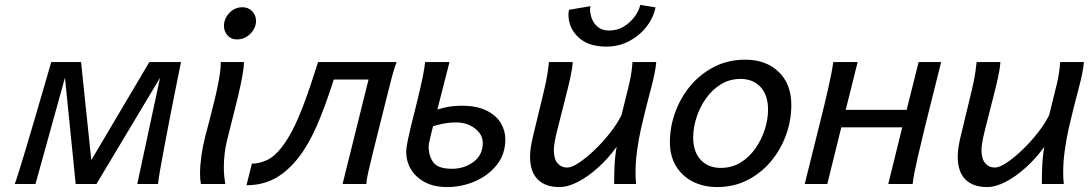

<svg xmlns="http://www.w3.org/2000/svg" viewBox="-20 -737 4361 769"><path d="M366.2 0H283.2L233.9 -488.3H304.7L345.7 -95.7L578.1 -488.3H658.7ZM612.8 0H529.8L621.1 -425.8L624.5 -488.3H705.1Q705.1 -488.3 698.7 -457.5Q692.4 -426.8 682.4 -376.7Q672.4 -326.7 661.1 -268.8Q649.9 -210.9 639.4 -155.5Q628.9 -100.1 621.6 -58.3Q614.3 -16.6 612.8 0ZM122.1 0H39.1Q45.4 -16.6 58.3 -58.3Q71.3 -100.1 87.9 -155.5Q104.5 -210.9 121.3 -268.8Q138.2 -326.7 152.8 -376.7Q167.5 -426.8 176.3 -457.5Q185.1 -488.3 185.1 -488.3H265.6L240.2 -425.8Z M877 -633.3Q877 -662.1 898.4 -685.1Q919.9 -708 951.2 -708Q975.1 -708 990.2 -691.9Q1005.4 -675.8 1005.4 -653.3Q1005.4 -624.5 982.7 -601.8Q960 -579.1 928.7 -579.1Q905.8 -579.1 891.4 -595.2Q877 -611.3 877 -633.3ZM864.3 -488.3H957Q957 -466.8 950.2 -429.9Q943.4 -393.1 932.9 -348.9Q922.4 -304.7 911.1 -261.7L889.2 -174.3Q882.8 -148.9 879.6 -120.8Q876.5 -92.8 876.5 -66.4Q876.5 -47.9 878.2 -30.8Q879.9 -13.7 882.3 0H784.7Q781.2 -16.6 781.2 -42.5Q781.2 -73.7 786.6 -112.5Q792 -151.4 801.8 -189.5L820.8 -262.2Q830.6 -299.3 840.6 -341.1Q850.6 -382.8 857.4 -421.6Q864.3 -460.4 864.3 -488.3Z M1456.1 -418.5H1316.9Q1281.2 -306.6 1247.8 -231Q1214.4 -155.3 1175.3 -105.5Q1129.9 -47.9 1079.6 -21.5Q1029.3 4.9 967.3 4.9L988.8 -81.5Q1017.1 -81.5 1047.9 -95.2Q1078.6 -108.9 1107.4 -146Q1129.9 -174.8 1150.9 -214.6Q1171.9 -254.4 1196.5 -319.3Q1221.2 -384.3 1253.9 -488.3H1568.8Q1560.1 -468.3 1550.3 -431.2Q1540.5 -394 1528.3 -344.7L1478 -143.6Q1464.4 -88.4 1456.3 -53.5Q1448.2 -18.6 1447.3 0H1352.1Z M1682.6 -488.3H1780.3Q1757.8 -398.4 1738.8 -325.9Q1719.7 -253.4 1708.3 -207.3Q1696.8 -161.1 1696.8 -150.4Q1696.8 -112.3 1715.6 -86.7Q1734.4 -61 1790.5 -61Q1839.4 -61 1876.5 -88.6Q1913.6 -116.2 1913.6 -164.1Q1913.6 -198.7 1882.1 -222.7Q1850.6 -246.6 1806.2 -246.6Q1778.3 -246.6 1749.5 -240.5Q1720.7 -234.4 1702.6 -227.5L1715.8 -293Q1733.4 -299.8 1763.2 -306.6Q1793 -313.5 1829.6 -313.5Q1889.6 -313.5 1928.2 -294.4Q1966.8 -275.4 1985.4 -244.9Q2003.9 -214.4 2003.9 -179.2Q2003.9 -119.1 1969.7 -76.4Q1935.5 -33.7 1882.3 -10.7Q1829.1 12.2 1771 12.2Q1717.8 12.2 1681.2 -7.6Q1644.5 -27.3 1625.7 -59.3Q1606.9 -91.3 1606.9 -127.9Q1606.9 -146.5 1613.8 -177.5Q1620.6 -208.5 1625.5 -229.5L1651.9 -335.4Q1664.1 -384.8 1672.6 -426.5Q1681.2 -468.3 1682.6 -488.3Z M2527.8 0H2439.9Q2439.9 -36.1 2441.4 -72.5Q2442.9 -108.9 2449.7 -148.9Q2417 -103.5 2376.7 -66.9Q2336.4 -30.3 2295.7 -9Q2254.9 12.2 2220.2 12.2Q2164.1 12.2 2133.5 -18.6Q2103 -49.3 2103 -109.9Q2103 -128.4 2106.2 -148.7Q2109.4 -168.9 2115.2 -192.9L2149.4 -334.5Q2160.6 -379.9 2167.5 -412.6Q2174.3 -445.3 2178.7 -488.3H2273.9Q2272 -460.9 2264.4 -426.5Q2256.8 -392.1 2244.1 -342.8Q2225.1 -269 2211.7 -215.1Q2198.2 -161.1 2198.2 -136.7Q2198.2 -100.6 2213.1 -83.3Q2228 -65.9 2252 -65.9Q2270 -65.9 2299.3 -85.4Q2328.6 -105 2361.6 -136.5Q2394.5 -168 2423.3 -204.6Q2452.1 -241.2 2469.2 -275.9Q2487.8 -350.6 2499.3 -397.9Q2510.7 -445.3 2513.2 -488.3H2608.4Q2605.5 -449.7 2586.4 -378.9Q2567.4 -308.1 2547.4 -222.2Q2538.1 -180.7 2531.7 -134.3Q2525.4 -87.9 2525.4 -48.8Q2525.4 -35.2 2525.9 -22.9Q2526.4 -10.7 2527.8 0ZM2544.4 -717.3 2605.5 -707.5Q2597.2 -666 2569.3 -630.1Q2541.5 -594.2 2500 -572.3Q2458.5 -550.3 2408.7 -550.3Q2336.4 -550.3 2296.6 -587.6Q2256.8 -625 2256.8 -678.2Q2256.8 -682.6 2257.3 -687.7Q2257.8 -692.9 2259.3 -697.8L2344.7 -712.4Q2343.3 -705.1 2343.3 -699.2Q2343.3 -681.2 2350.8 -661.6Q2358.4 -642.1 2375.2 -628.4Q2392.1 -614.7 2419.9 -614.7Q2452.1 -614.7 2478.3 -630.6Q2504.4 -646.5 2521.7 -670.2Q2539.1 -693.8 2544.4 -717.3Z M2663.1 -168Q2663.1 -229 2684.6 -287.8Q2706.1 -346.7 2745.8 -394Q2785.6 -441.4 2841.3 -469.7Q2897 -498 2965.3 -498Q3047.4 -498 3098.4 -449.5Q3149.4 -400.9 3149.4 -316.4Q3149.4 -255.4 3128.4 -196.8Q3107.4 -138.2 3068.1 -91.1Q3028.8 -43.9 2974.1 -15.9Q2919.4 12.2 2852.5 12.2Q2797.9 12.2 2755.1 -9.5Q2712.4 -31.2 2687.7 -71.5Q2663.1 -111.8 2663.1 -168ZM2945.8 -420.9Q2902.8 -420.9 2867.9 -399.7Q2833 -378.4 2808.1 -343.5Q2783.2 -308.6 2769.8 -267.1Q2756.3 -225.6 2756.3 -185.5Q2756.3 -129.4 2786.4 -96.9Q2816.4 -64.5 2866.7 -64.5Q2910.2 -64.5 2945.1 -85.4Q2980 -106.4 3004.6 -141.1Q3029.3 -175.8 3042.7 -217Q3056.2 -258.3 3056.2 -298.3Q3056.2 -355.5 3026.4 -388.2Q2996.6 -420.9 2945.8 -420.9Z M3203.1 0 3266.1 -253.4Q3283.7 -323.2 3298.1 -387Q3312.5 -450.7 3317.4 -488.3H3415L3367.2 -296.9H3611.3L3659.2 -488.3H3749.5L3686 -234.4Q3668.9 -164.6 3654.3 -101.1Q3639.6 -37.6 3635.3 0H3537.6L3593.8 -227.1H3349.6L3293.5 0Z M4240.7 0H4152.8Q4152.8 -36.1 4154.3 -72.5Q4155.8 -108.9 4162.6 -148.9Q4129.9 -103.5 4089.6 -66.9Q4049.3 -30.3 4008.5 -9Q3967.8 12.2 3933.1 12.2Q3877 12.2 3846.4 -18.6Q3815.9 -49.3 3815.9 -109.9Q3815.9 -128.4 3819.1 -148.7Q3822.3 -168.9 3828.1 -192.9L3862.3 -334.5Q3873.5 -379.9 3880.4 -412.6Q3887.2 -445.3 3891.6 -488.3H3986.8Q3984.9 -460.9 3977.3 -426.5Q3969.7 -392.1 3957 -342.8Q3938 -269 3924.6 -215.1Q3911.1 -161.1 3911.1 -136.7Q3911.1 -100.6 3926 -83.3Q3940.9 -65.9 3964.8 -65.9Q3982.9 -65.9 4012.2 -85.4Q4041.5 -105 4074.5 -136.5Q4107.4 -168 4136.2 -204.6Q4165 -241.2 4182.1 -275.9Q4200.7 -350.6 4212.2 -397.9Q4223.6 -445.3 4226.1 -488.3H4321.3Q4318.4 -449.7 4299.3 -378.9Q4280.3 -308.1 4260.3 -222.2Q4251 -180.7 4244.6 -134.3Q4238.3 -87.9 4238.3 -48.8Q4238.3 -35.2 4238.8 -22.9Q4239.3 -10.7 4240.7 0Z"/></svg>

Font: Andika
Style: Italic
Weight: 400
Italic angle: -14°
Designer: Victor Gaultney, Annie Olsen, Julie Remington, Don Collingsworth, Eric Hays, Becca Hirsbrunner
Foundry: SIL International
Version: Version 6.101